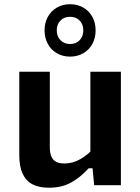

<svg xmlns="http://www.w3.org/2000/svg" viewBox="-20 -872 660 904"><path d="M405.5 -534.2H549.2V0H423.3L414.2 -96.7H405.5ZM214.5 -534.2V-178.6Q214.5 -149.9 222.9 -133Q231.2 -116.1 246.3 -109.2Q261.3 -102.3 283 -102.3Q322.8 -102.3 358.2 -122.7Q393.6 -143 427 -179.4V-79.9H397.8Q355.8 -34.2 312.1 -11.1Q268.5 11.9 210.9 11.9Q164.3 11.9 133.3 -4Q102.3 -20 86.6 -53.9Q70.8 -87.8 70.8 -141.5V-534.2ZM189.8 -729.1Q189.8 -764.4 205 -792.4Q220.2 -820.3 247.7 -836.3Q275.1 -852.2 309.9 -852.2Q344.8 -852.2 372.3 -836.3Q399.8 -820.3 415 -792.4Q430.2 -764.5 430.2 -729.1Q430.2 -693.8 415 -665.5Q399.8 -637.3 372.3 -621.4Q344.9 -605.4 310.1 -605.4Q275.2 -605.4 247.7 -621.4Q220.2 -637.3 205 -665.5Q189.8 -693.7 189.8 -729.1ZM372.2 -729.1Q372.2 -757.2 355.2 -775Q338.2 -792.9 310 -792.9Q281.5 -792.9 264.4 -775Q247.2 -757.1 247.2 -729.1Q247.2 -701 264.5 -682.9Q281.8 -664.8 309.9 -664.8Q338.1 -664.8 355.2 -682.9Q372.2 -701 372.2 -729.1Z"/></svg>

Font: Monaspace Neon Var
Style: Regular
Weight: 400
Designer: Riley Cran and the Lettermatic Team
Version: Version 1.000 (Monaspace Neon Var)